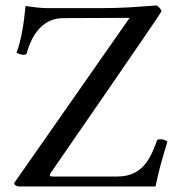

<svg xmlns="http://www.w3.org/2000/svg" viewBox="-20 -675 653 695"><path d="M49.8 0H543C552.7 -48.8 562.5 -85 585.9 -162.1C582 -166 572.3 -170.9 562.5 -170.9C557.6 -170.9 549.8 -169.9 548.8 -168C530.3 -119.1 504.9 -36.1 406.2 -36.1H168.9C164.1 -36.1 160.2 -38.1 160.2 -41C160.2 -43 162.1 -46.9 164.1 -49.8C164.1 -49.8 562.5 -626 564.5 -633.8C564.5 -641.6 550.8 -654.3 546.9 -655.3C464.8 -649.4 423.8 -645.5 341.8 -645.5H152.3C126 -645.5 92.8 -650.4 72.3 -653.3C66.4 -586.9 56.6 -529.3 40 -484.4C43 -481.4 56.6 -476.6 65.4 -476.6C70.3 -476.6 74.2 -477.5 76.2 -480.5C97.7 -560.5 142.6 -609.4 209 -609.4L449.2 -610.4L32.2 -13.7C28.3 -7.8 39.1 0 49.8 0Z"/></svg>

Font: Crimson
Style: Roman
Weight: 400
Version: Version 0.2